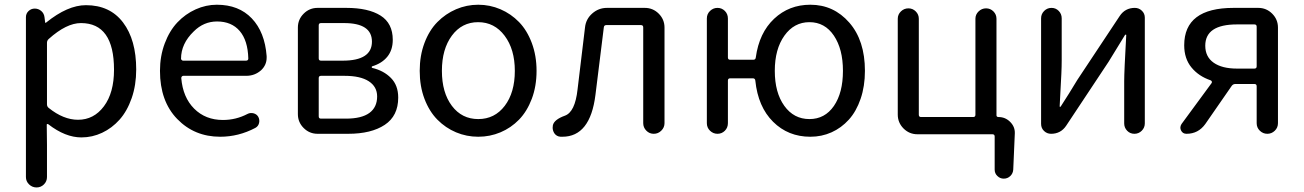

<svg xmlns="http://www.w3.org/2000/svg" viewBox="-20 -577 5622 828"><path d="M91.8 186.5V-502.9Q91.8 -518.6 103 -529.3Q114.3 -540 129.9 -540Q145.5 -540 157.7 -529.8Q169.9 -519.5 171.9 -502.9L174.8 -479.5Q174.8 -478.5 176.3 -478.5Q177.7 -478.5 178.7 -479.5Q271.5 -554.7 350.6 -554.7Q454.1 -554.7 510.7 -480Q567.4 -405.3 567.4 -277.3Q567.4 -210 547.9 -153.8Q528.3 -97.7 495.6 -61Q462.9 -24.4 420.4 -4.4Q377.9 15.6 331.1 15.6Q261.7 15.6 188.5 -41Q186.5 -43 183.6 -42Q180.7 -41 181.6 -38.1L182.6 47.9V186.5Q182.6 205.1 169.4 218.3Q156.2 231.4 137.7 231.4Q119.1 231.4 105.5 218.3Q91.8 205.1 91.8 186.5ZM316.4 -60.5Q384.8 -60.5 428.2 -118.7Q471.7 -176.8 471.7 -276.4Q471.7 -477.5 329.1 -477.5Q266.6 -477.5 190.4 -409.2Q182.6 -402.3 182.6 -392.6V-127Q182.6 -117.2 190.4 -111.3Q253.9 -60.5 316.4 -60.5Z M929.7 12.7Q818.4 12.7 744.1 -64Q669.9 -140.6 669.9 -271.5Q669.9 -335 690.4 -389.6Q710.9 -444.3 745.1 -480.5Q779.3 -516.6 823.7 -536.6Q868.2 -556.6 915 -556.6Q1009.8 -556.6 1065.9 -497.6Q1122.1 -438.5 1129.9 -335Q1129.9 -331.1 1129.9 -328.1Q1129.9 -296.9 1106.4 -274.4Q1079.1 -250 1042 -250H770.5Q766.6 -250 764.2 -247.1Q761.7 -244.1 761.7 -240.2Q768.6 -157.2 817.4 -108.4Q866.2 -59.6 941.4 -59.6Q998 -59.6 1047.9 -85.9Q1059.6 -91.8 1073.2 -88.4Q1086.9 -85 1093.8 -73.2Q1100.6 -60.5 1097.2 -46.4Q1093.8 -32.2 1081.1 -25.4Q1008.8 12.7 929.7 12.7ZM760.7 -323.2Q760.7 -320.3 763.7 -318.4Q765.6 -315.4 769.5 -315.4H1041Q1045.9 -315.4 1048.3 -317.9Q1050.8 -320.3 1050.8 -324.2Q1050.8 -324.2 1050.8 -325.2Q1048.8 -402.3 1013.7 -443.4Q978.5 -484.4 916 -484.4Q858.4 -484.4 815.4 -441.4Q760.7 -388.7 760.7 -323.2Z M1349.6 0Q1314.5 0 1289.6 -24.9Q1264.6 -49.8 1264.6 -85V-458Q1264.6 -493.2 1289.6 -518.1Q1314.5 -543 1349.6 -543H1473.6Q1568.4 -543 1621.1 -509.8Q1673.8 -476.6 1673.8 -405.3Q1673.8 -361.3 1650.4 -332.5Q1627 -303.7 1585 -291Q1583 -290 1583 -287.6Q1583 -285.2 1585 -284.2Q1634.8 -272.5 1666 -240.7Q1697.3 -209 1697.3 -156.2Q1697.3 -77.1 1639.2 -38.6Q1581.1 0 1481.4 0ZM1354.5 -325.2Q1354.5 -315.4 1364.3 -315.4H1458Q1584 -315.4 1584 -397.5Q1584 -477.5 1463.9 -477.5H1364.3Q1354.5 -477.5 1354.5 -467.8ZM1354.5 -75.2Q1354.5 -65.4 1364.3 -65.4H1471.7Q1539.1 -65.4 1572.8 -89.8Q1606.4 -114.3 1606.4 -161.1Q1606.4 -203.1 1570.3 -226.6Q1534.2 -250 1465.8 -250H1364.3Q1354.5 -250 1354.5 -240.2Z M1790 -271.5Q1790 -336.9 1810.5 -391.6Q1831.1 -446.3 1866.2 -481.9Q1901.4 -517.6 1946.8 -537.1Q1992.2 -556.6 2042.5 -556.6Q2092.8 -556.6 2138.2 -537.1Q2183.6 -517.6 2218.3 -481.9Q2252.9 -446.3 2273.4 -391.6Q2293.9 -336.9 2293.9 -271.5Q2293.9 -205.1 2273.4 -150.9Q2252.9 -96.7 2218.3 -61Q2183.6 -25.4 2138.2 -6.3Q2092.8 12.7 2042.5 12.7Q1992.2 12.7 1946.8 -6.3Q1901.4 -25.4 1866.2 -61Q1831.1 -96.7 1810.5 -150.9Q1790 -205.1 1790 -271.5ZM2200.2 -271.5Q2200.2 -364.3 2156.2 -422.9Q2112.3 -481.4 2042 -481.4Q1971.7 -481.4 1928.7 -423.3Q1885.7 -365.2 1885.7 -271.5Q1885.7 -177.7 1928.7 -120.6Q1971.7 -63.5 2042.5 -63.5Q2113.3 -63.5 2156.7 -120.6Q2200.2 -177.7 2200.2 -271.5Z M2405.3 12.7Q2401.4 12.7 2397.5 12.7Q2379.9 11.7 2370.1 -2.9Q2363.3 -14.6 2363.3 -26.4Q2363.3 -31.2 2364.3 -37.1Q2370.1 -61.5 2416 -78.1Q2460 -93.8 2470.7 -191.4Q2480.5 -270.5 2502.9 -459Q2506.8 -495.1 2534.2 -519Q2561.5 -543 2597.7 -543H2760.7Q2795.9 -543 2820.8 -518.1Q2845.7 -493.2 2845.7 -458V-45.9Q2845.7 -27.3 2832 -13.7Q2818.4 0 2799.3 0Q2780.3 0 2767.1 -13.7Q2753.9 -27.3 2753.9 -45.9V-459Q2753.9 -468.8 2744.1 -468.8H2594.7Q2585 -468.8 2584 -459Q2554.7 -220.7 2547.9 -168Q2525.4 12.7 2405.3 12.7Z M3470.7 -63.5Q3537.1 -63.5 3576.2 -120.1Q3615.2 -176.8 3615.2 -271.5Q3615.2 -365.2 3576.2 -423.3Q3537.1 -481.4 3470.7 -481.4Q3404.3 -481.4 3362.8 -423.3Q3321.3 -365.2 3321.3 -271.5Q3321.3 -177.7 3362.3 -120.6Q3403.3 -63.5 3470.7 -63.5ZM3119.1 -329.1Q3119.1 -319.3 3128.9 -319.3H3228.5Q3238.3 -319.3 3239.3 -329.1Q3253.9 -435.5 3318.4 -496.1Q3382.8 -556.6 3474.6 -556.6Q3575.2 -556.6 3642.6 -479.5Q3710 -402.3 3710 -271.5Q3710 -205.1 3691.4 -150.9Q3672.9 -96.7 3640.6 -61Q3608.4 -25.4 3565.9 -6.3Q3523.4 12.7 3474.6 12.7Q3378.9 12.7 3314 -51.8Q3249 -116.2 3237.3 -229.5Q3236.3 -239.3 3226.6 -239.3H3128.9Q3119.1 -239.3 3119.1 -229.5V-45.9Q3119.1 -26.4 3106 -13.2Q3092.8 0 3074.2 0Q3055.7 0 3042 -13.2Q3028.3 -26.4 3028.3 -45.9V-497.1Q3028.3 -516.6 3042 -529.8Q3055.7 -543 3074.2 -543Q3092.8 -543 3106 -529.8Q3119.1 -516.6 3119.1 -497.1Z M4277.3 -80.1Q4277.3 -72.3 4286.1 -72.3Q4315.4 -72.3 4336.4 -51.3Q4357.4 -30.3 4356.4 -2L4349.6 154.3Q4348.6 170.9 4336.9 182.1Q4325.2 193.4 4308.6 193.4Q4293 193.4 4281.2 182.1Q4269.5 170.9 4269.5 154.3V11.7Q4269.5 2 4259.8 2H3936.5Q3901.4 2 3876.5 -22.9Q3851.6 -47.9 3851.6 -83V-496.1Q3851.6 -514.6 3865.2 -527.8Q3878.9 -541 3897.5 -541Q3916 -541 3929.2 -527.8Q3942.4 -514.6 3942.4 -496.1V-82Q3942.4 -72.3 3952.1 -72.3H4176.8Q4186.5 -72.3 4186.5 -82V-496.1Q4186.5 -514.6 4200.2 -527.8Q4213.9 -541 4232.4 -541Q4251 -541 4264.2 -527.8Q4277.3 -514.6 4277.3 -496.1Z M4512.7 0Q4495.1 0 4482.4 -12.2Q4469.7 -24.4 4469.7 -43V-498Q4469.7 -516.6 4482.9 -529.8Q4496.1 -543 4514.6 -543Q4533.2 -543 4545.9 -529.8Q4558.6 -516.6 4558.6 -498V-316.4Q4558.6 -291 4557.1 -258.3Q4555.7 -225.6 4553.2 -184.1Q4550.8 -142.6 4549.8 -118.2Q4549.8 -116.2 4551.8 -116.2Q4553.7 -116.2 4554.7 -118.2Q4590.8 -173.8 4626 -232.4L4808.6 -507.8Q4832 -543 4874 -543Q4891.6 -543 4904.3 -530.8Q4917 -518.6 4917 -501V-44.9Q4917 -26.4 4903.8 -13.2Q4890.6 0 4872.1 0Q4853.5 0 4840.8 -13.2Q4828.1 -26.4 4828.1 -44.9V-226.6Q4828.1 -268.6 4836.9 -425.8Q4836.9 -427.7 4835 -427.7Q4833 -427.7 4832 -426.8Q4775.4 -335 4760.7 -310.5L4578.1 -35.2Q4554.7 0 4512.7 0Z M5389.6 -281.2Q5399.4 -281.2 5399.4 -291V-461.9Q5399.4 -471.7 5389.6 -471.7H5314.5Q5177.7 -471.7 5177.7 -379.9Q5177.7 -332 5213.9 -306.6Q5250 -281.2 5314.5 -281.2ZM5299.8 -543H5406.2Q5441.4 -543 5466.3 -518.1Q5491.2 -493.2 5491.2 -458V-45.9Q5491.2 -26.4 5477.5 -13.2Q5463.9 0 5445.3 0Q5426.8 0 5413.1 -13.2Q5399.4 -26.4 5399.4 -45.9V-205.1Q5399.4 -214.8 5389.6 -214.8H5307.6Q5297.9 -214.8 5292 -207L5177.7 -42Q5147.5 0 5096.7 0Q5080.1 0 5073.2 -14.6Q5070.3 -20.5 5070.3 -26.4Q5070.3 -34.2 5075.2 -42L5205.1 -218.8Q5207 -221.7 5206.1 -225.1Q5205.1 -228.5 5201.2 -230.5Q5149.4 -248 5118.2 -286.1Q5086.9 -324.2 5086.9 -381.8Q5086.9 -543 5299.8 -543Z"/></svg>

Font: Gen Jyuu GothicX Regular
Style: Regular
Weight: 400
Designer: [Source Han Sans]
Ryoko NISHIZUKA  (kana & ideographs); Paul D. Hunt (Latin, Greek & Cyrillic); Wenlong ZHANG  (bopomofo
Version: Version 1.002.20150607